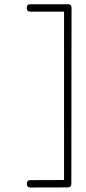

<svg xmlns="http://www.w3.org/2000/svg" viewBox="-20 -690 399 887"><path d="M293.5 -670.4Q310.5 -670.4 310.5 -653.3L309.6 158.7Q309.6 175.8 292.5 175.8L121.6 176.3H121.1Q104 176.3 104 159.2Q104 142.1 121.1 142.1H121.6L275.9 141.6V-636.2H120.6Q103.5 -636.2 103.5 -653.3Q103.5 -670.4 120.6 -670.4Z"/></svg>

Font: Manjari Thin
Style: Regular
Weight: 100
Designer: Santhosh Thottingal <santhosh.thottingal@gmail.com>
Version: Version 2.000